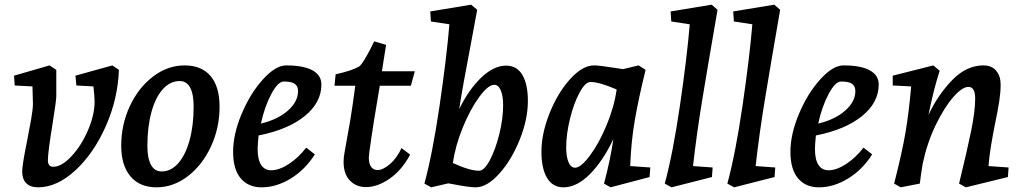

<svg xmlns="http://www.w3.org/2000/svg" viewBox="-20 -790 4377 822"><path d="M75 -56Q75 -84 96 -187Q105 -232 113 -277.5Q121 -323 121 -346L119 -420L43 -424L40 -466L192 -510L221 -491V-378Q221 -360 206 -266Q185 -138 185 -104Q185 -76 208 -76Q244 -76 286 -121Q328 -166 356.5 -232Q385 -298 385 -355Q385 -375 380 -420L307 -424L303 -466L461 -510L489 -491Q485 -368 433.5 -251Q382 -134 303 -61Q224 12 143 12Q110 12 92.5 -5.5Q75 -23 75 -56Z M499 -166Q499 -257 536 -336Q573 -415 635.5 -462.5Q698 -510 770 -510Q843 -510 881.5 -464.5Q920 -419 920 -333Q920 -242 883 -162.5Q846 -83 784 -35.5Q722 12 650 12Q578 12 538.5 -35Q499 -82 499 -166ZM809 -334Q809 -387 794 -415Q779 -443 749 -443Q708 -443 676.5 -407.5Q645 -372 628 -309Q611 -246 611 -165Q611 -112 626.5 -84Q642 -56 672 -56Q712 -56 743 -91Q774 -126 791.5 -189Q809 -252 809 -334Z M978 -140Q978 -216 1015 -303.5Q1052 -391 1106 -450.5Q1160 -510 1205 -510Q1279 -510 1317.5 -489Q1356 -468 1356 -428Q1356 -351 1284.5 -293Q1213 -235 1087 -210Q1083 -170 1083 -152Q1083 -107 1098 -84Q1113 -61 1141 -61Q1175 -61 1216 -87.5Q1257 -114 1291 -158L1328 -129Q1286 -63 1224.5 -25.5Q1163 12 1100 12Q1043 12 1010.5 -26.5Q978 -65 978 -140ZM1256 -400Q1256 -421 1242 -431Q1228 -441 1195 -441Q1170 -441 1141.5 -387.5Q1113 -334 1097 -261Q1169 -278 1212.5 -316.5Q1256 -355 1256 -400Z M1547 11Q1505 11 1478 -17Q1451 -45 1451 -97Q1451 -117 1455 -137Q1470 -219 1479.5 -275Q1489 -331 1501 -423H1412L1417 -472Q1486 -487 1517 -505Q1526 -511 1540.5 -535Q1555 -559 1567 -582.5Q1579 -606 1582 -613L1633 -598L1615 -485H1756L1739 -423H1606Q1578 -262 1561 -137L1559 -115Q1559 -89 1569 -75.5Q1579 -62 1596 -62Q1620 -62 1649.5 -87.5Q1679 -113 1699 -156L1736 -128Q1700 -61 1648 -25Q1596 11 1547 11Z M1904 -686 1825 -698 1822 -741 1997 -770 2023 -748 1997 -608Q1960 -416 1946 -323Q1987 -407 2040.5 -458Q2094 -509 2147 -509Q2193 -509 2216.5 -469Q2240 -429 2240 -358Q2240 -279 2205 -192Q2170 -105 2117.5 -46.5Q2065 12 2016 12Q1989 12 1922 -1L1899 -5L1826 12L1797 -4Q1832 -133 1862 -338Q1892 -543 1904 -686ZM2031 -59Q2053 -59 2077 -104Q2101 -149 2117.5 -215Q2134 -281 2134 -340Q2134 -379 2124 -403Q2114 -427 2096 -427Q2070 -427 2031.5 -374.5Q1993 -322 1961 -243.5Q1929 -165 1919 -92Q1991 -59 2031 -59Z M2298 -140Q2298 -218 2333 -305.5Q2368 -393 2421 -451.5Q2474 -510 2523 -510Q2545 -510 2615 -499L2647 -494L2714 -510L2744 -491Q2714 -369 2698 -277Q2682 -185 2678 -79L2764 -73L2761 -32L2594 12L2566 -4Q2594 -110 2606 -195Q2563 -103 2506.5 -45.5Q2450 12 2392 12Q2346 12 2322 -28.5Q2298 -69 2298 -140ZM2442 -72Q2467 -72 2506 -124.5Q2545 -177 2577.5 -255.5Q2610 -334 2620 -407Q2546 -439 2508 -439Q2486 -439 2461.5 -394Q2437 -349 2420.5 -282.5Q2404 -216 2404 -158Q2404 -119 2414 -95.5Q2424 -72 2442 -72Z M2933 -686 2854 -698 2851 -741 3027 -770 3052 -748Q3010 -506 2986 -359.5Q2962 -213 2947 -79L3031 -73L3028 -32L2855 12L2826 -4Q2861 -133 2891 -338Q2921 -543 2933 -686Z M3201 -686 3122 -698 3119 -741 3295 -770 3320 -748Q3278 -506 3254 -359.5Q3230 -213 3215 -79L3299 -73L3296 -32L3123 12L3094 -4Q3129 -133 3159 -338Q3189 -543 3201 -686Z M3364 -140Q3364 -216 3401 -303.5Q3438 -391 3492 -450.5Q3546 -510 3591 -510Q3665 -510 3703.5 -489Q3742 -468 3742 -428Q3742 -351 3670.5 -293Q3599 -235 3473 -210Q3469 -170 3469 -152Q3469 -107 3484 -84Q3499 -61 3527 -61Q3561 -61 3602 -87.5Q3643 -114 3677 -158L3714 -129Q3672 -63 3610.5 -25.5Q3549 12 3486 12Q3429 12 3396.5 -26.5Q3364 -65 3364 -140ZM3642 -400Q3642 -421 3628 -431Q3614 -441 3581 -441Q3556 -441 3527.5 -387.5Q3499 -334 3483 -261Q3555 -278 3598.5 -316.5Q3642 -355 3642 -400Z M3881 -420 3802 -424V-466L3976 -510L4003 -487Q3977 -407 3955 -298Q3996 -385 4057 -447.5Q4118 -510 4190 -510Q4226 -510 4245 -487Q4264 -464 4264 -428Q4264 -396 4258 -356.5Q4252 -317 4240 -260Q4231 -216 4223 -167.5Q4215 -119 4212 -79L4298 -73L4295 -32L4115 12L4086 -4Q4120 -143 4137.5 -228.5Q4155 -314 4155 -368Q4155 -418 4126 -418Q4099 -418 4060.5 -373.5Q4022 -329 3985.5 -253.5Q3949 -178 3930 -88Q3922 -38 3918 -4L3836 12L3808 -4Q3842 -137 3856.5 -222Q3871 -307 3881 -420Z"/></svg>

Font: Andada Pro SemiBold
Style: Italic
Weight: 600
Italic angle: -6.99998°
Designer: Carolina Giovagnoli
Foundry: Huerta Tipografica
Version: Version 3.005